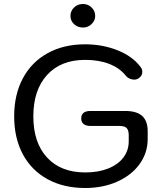

<svg xmlns="http://www.w3.org/2000/svg" viewBox="-20 -932 811 962"><path d="M51 -349Q51 -458 94.5 -539.5Q138 -621 218.5 -665.5Q299 -710 406 -710Q494 -710 569 -680Q644 -650 683 -598Q693 -587 693 -572Q693 -552 675 -540Q665 -533 652 -533Q641 -533 629.5 -538Q618 -543 611 -552Q580 -591 528 -611.5Q476 -632 406 -632Q285 -632 216 -556.5Q147 -481 147 -349Q147 -217 216 -142.5Q285 -68 407 -68Q472 -68 521.5 -87.5Q571 -107 598 -142.5Q625 -178 625 -224V-254Q625 -279 615 -290Q605 -301 578 -301H433Q411 -301 399 -310.5Q387 -320 387 -338Q387 -376 433 -376H607Q665 -376 692.5 -351Q720 -326 720 -274V-236Q720 -166 679.5 -110Q639 -54 567.5 -22Q496 10 407 10Q299 10 218.5 -34Q138 -78 94.5 -159Q51 -240 51 -349ZM333 -852Q333 -877 351 -894.5Q369 -912 396 -912Q421 -912 439 -894.5Q457 -877 457 -852Q457 -829 439 -811.5Q421 -794 396 -794Q369 -794 351 -811Q333 -828 333 -852Z"/></svg>

Font: Kodchasan Medium
Style: Regular
Weight: 500
Designer: Katatrad Aksorn Co.,Ltd.
Foundry: Cadson Demak Co.,Ltd.
Version: Version 1.000; ttfautohint (v1.6)